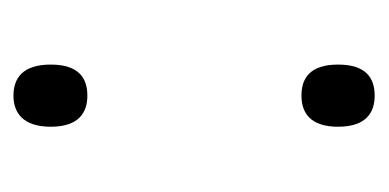

<svg xmlns="http://www.w3.org/2000/svg" viewBox="-162 -394 563 278"><g transform="rotate(90 119.0 -255.5)"><path d="M119 -411C143 -411 164 -423 164 -464C164 -505 143 -517 119 -517C94 -517 74 -505 74 -464C74 -423 94 -411 119 -411ZM119 6C143 6 164 -7 164 -48C164 -89 143 -101 119 -101C94 -101 74 -89 74 -48C74 -7 94 6 119 6Z"/></g></svg>

Font: Noto Serif Devanagari SemiCondensed Light
Style: Regular
Weight: 300
Width: 4
Designer: Universal Thirst, Indian Type Foundry and the Monotype Design Team
Foundry: Monotype Imaging Inc.
Version: Version 2.004